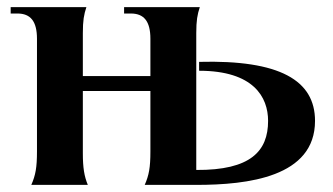

<svg xmlns="http://www.w3.org/2000/svg" viewBox="-20 -520 936 540"><path d="M68 0H227C217 -24 213 -48 213 -89V-264H403V-94C403 -49 399 -27 387 0H532C677 0 866 -22 866 -180C866 -294 767 -352 540 -346V-321C693 -321 734 -247 734 -180C734 -95 685 -41 532 -42V-427C532 -462 535 -479 542 -500H329V-482H348C385 -482 403 -460 403 -411V-306H213V-427C213 -462 216 -479 223 -500H10V-482H29C66 -482 84 -460 84 -411V-94C84 -49 80 -27 68 0Z"/></svg>

Font: Sinistre
Style: Bold
Weight: 700
Designer: Jules Durand
Foundry: Collletttivo
Version: Version 69.420;Glyphs 3.2 (3217)